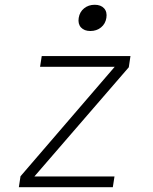

<svg xmlns="http://www.w3.org/2000/svg" viewBox="-20 -785 640 805"><path d="M59 0 66 -46 461 -505H148L155 -550H527L520 -503L124 -45H460L453 0ZM359 -655Q333 -655 319.5 -670Q306 -685 310 -710Q314 -735 332.5 -750Q351 -765 377 -765Q403 -765 416.5 -750Q430 -735 426 -710Q422 -685 403.5 -670Q385 -655 359 -655Z"/></svg>

Font: NKDuy Mono Thin
Style: Italic
Weight: 100
Italic angle: -9°
Monospace: yes
Designer: NKDuy
Foundry: NKDuy
Version: Version 2.251; ttfautohint (v1.8.4.7-5d5b)